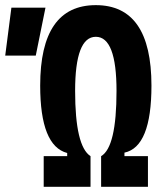

<svg xmlns="http://www.w3.org/2000/svg" viewBox="-29 -723 635 743"><path d="M140.1 0V-118.7H231V-130.9Q126.5 -158.2 126.5 -391.6Q126.5 -703.1 341.8 -703.1Q557.1 -703.1 557.1 -391.6Q557.1 -154.3 452.6 -132.3V-118.7H543.5V0H362.3V-118.7Q421.9 -153.3 421.9 -371.1Q421.9 -580.6 341.8 -580.6Q261.7 -580.6 261.7 -371.1Q261.7 -157.2 321.3 -118.7V0ZM-8.8 -507.8 15.1 -693.4H147L109.4 -507.8Z"/></svg>

Font: Cascadia Code PL
Style: Bold
Weight: 700
Monospace: yes
Designer: Aaron Bell
Foundry: Saja Typeworks
Version: Version 2404.023; ttfautohint (v1.8.4)